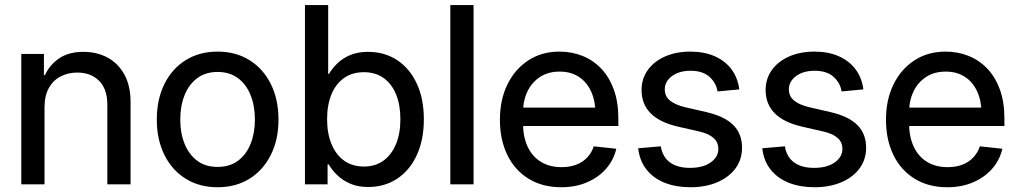

<svg xmlns="http://www.w3.org/2000/svg" viewBox="-20 -748 4134 779"><path d="M160.6 -311.5V0H66.4V-529.3H158.2V-442.9L162.6 -443.4Q180.7 -483.9 219.2 -510.7Q257.8 -537.6 318.8 -537.6Q373 -537.6 416 -514.6Q459 -491.7 484.4 -446Q509.8 -400.4 509.8 -332.5V0H415.5V-323.2Q415.5 -386.2 382.3 -419.9Q349.1 -453.6 293.5 -453.6Q256.3 -453.6 226.1 -438Q195.8 -422.4 178.2 -390.9Q160.6 -359.4 160.6 -311.5Z M862.8 11.7Q789.1 11.7 733.4 -22.9Q677.7 -57.6 647 -119.6Q616.2 -181.6 616.2 -262.7Q616.2 -344.7 647 -407Q677.7 -469.2 733.4 -503.9Q789.1 -538.6 862.8 -538.6Q937 -538.6 992.4 -503.9Q1047.9 -469.2 1078.9 -407Q1109.9 -344.7 1109.9 -262.7Q1109.9 -181.6 1078.9 -119.6Q1047.9 -57.6 992.4 -22.9Q937 11.7 862.8 11.7ZM862.8 -70.8Q912.1 -70.8 945.8 -95.9Q979.5 -121.1 996.8 -164.6Q1014.2 -208 1014.2 -262.7Q1014.2 -318.4 996.8 -361.8Q979.5 -405.3 945.8 -430.7Q912.1 -456.1 862.8 -456.1Q814 -456.1 780.3 -430.9Q746.6 -405.8 729 -362.1Q711.4 -318.4 711.4 -262.7Q711.4 -207.5 729 -164.3Q746.6 -121.1 780 -95.9Q813.5 -70.8 862.8 -70.8Z M1473.6 10.7Q1432.6 10.7 1401.9 -2.4Q1371.1 -15.6 1349.4 -36.4Q1327.6 -57.1 1313.5 -81.1H1309.1V0H1217.3V-727.5H1311.5V-448.2H1314.9Q1328.1 -471.2 1349.4 -491.5Q1370.6 -511.7 1401.1 -524.7Q1431.6 -537.6 1473.1 -537.6Q1540.5 -537.6 1591.6 -503.9Q1642.6 -470.2 1671.1 -408.7Q1699.7 -347.2 1699.7 -264.2Q1699.7 -181.2 1671.4 -119.4Q1643.1 -57.6 1592 -23.4Q1541 10.7 1473.6 10.7ZM1456.5 -72.3Q1502.4 -72.3 1535.4 -95.9Q1568.4 -119.6 1586.4 -162.8Q1604.5 -206.1 1604.5 -264.2Q1604.5 -322.8 1586.7 -365.7Q1568.8 -408.7 1535.9 -431.9Q1502.9 -455.1 1456.5 -455.1Q1409.2 -455.1 1375.7 -431.4Q1342.3 -407.7 1324.7 -365Q1307.1 -322.3 1307.1 -264.2Q1307.1 -207 1325 -163.6Q1342.8 -120.1 1376.2 -96.2Q1409.7 -72.3 1456.5 -72.3Z M1901.4 -727.5V0H1807.1V-727.5Z M2257.3 11.7Q2180.2 11.7 2124 -23.2Q2067.9 -58.1 2038.1 -119.9Q2008.3 -181.6 2008.3 -262.2Q2008.3 -343.3 2038.8 -405.5Q2069.3 -467.8 2123.8 -503.2Q2178.2 -538.6 2250 -538.6Q2299.8 -538.6 2343.3 -521.2Q2386.7 -503.9 2419.4 -469.5Q2452.1 -435.1 2470.5 -384.5Q2488.8 -334 2488.8 -267.1V-236.8H2060.1V-311.5H2438.5L2396 -286.6Q2396 -337.4 2378.7 -376Q2361.3 -414.6 2328.9 -436Q2296.4 -457.5 2250.5 -457.5Q2204.6 -457.5 2171.4 -436Q2138.2 -414.6 2120.1 -377.2Q2102.1 -339.8 2102.1 -292.5V-247.1Q2102.1 -192.9 2120.8 -152.8Q2139.6 -112.8 2174.8 -91.3Q2210 -69.8 2258.3 -69.8Q2291.5 -69.8 2317.9 -79.8Q2344.2 -89.8 2362.3 -108.9Q2380.4 -127.9 2389.2 -154.3L2480.5 -144.5Q2469.7 -98.1 2438.7 -63Q2407.7 -27.8 2361.3 -8.1Q2314.9 11.7 2257.3 11.7Z M2979.5 -385.3 2891.1 -377Q2886.2 -411.1 2858.9 -436Q2831.5 -460.9 2781.7 -460.9Q2735.4 -460.9 2706.3 -439.2Q2677.2 -417.5 2677.2 -385.7Q2677.2 -357.4 2698.2 -340.1Q2719.2 -322.8 2759.8 -313L2844.7 -293.5Q2919.4 -276.4 2955.1 -240.7Q2990.7 -205.1 2990.7 -148.9Q2990.7 -100.6 2963.9 -64.5Q2937 -28.3 2889.6 -8.3Q2842.3 11.7 2781.2 11.7Q2723.1 11.7 2677.7 -6.1Q2632.3 -23.9 2603.8 -59.3Q2575.2 -94.7 2569.3 -146.5L2661.1 -154.3Q2668 -111.3 2698.2 -89.1Q2728.5 -66.9 2779.3 -66.9Q2832.5 -66.9 2863.5 -89.1Q2894.5 -111.3 2894.5 -143.6Q2894.5 -171.4 2874.5 -188.7Q2854.5 -206.1 2817.4 -214.4L2730 -234.4Q2656.2 -251.5 2619.6 -288.6Q2583 -325.7 2583 -382.8Q2583 -428.7 2608.2 -463.9Q2633.3 -499 2678.2 -518.8Q2723.1 -538.6 2781.2 -538.6Q2837.4 -538.6 2879.9 -519.8Q2922.4 -501 2948 -466.6Q2973.6 -432.1 2979.5 -385.3Z M3482.9 -385.3 3394.5 -377Q3389.6 -411.1 3362.3 -436Q3335 -460.9 3285.2 -460.9Q3238.8 -460.9 3209.7 -439.2Q3180.7 -417.5 3180.7 -385.7Q3180.7 -357.4 3201.7 -340.1Q3222.7 -322.8 3263.2 -313L3348.1 -293.5Q3422.9 -276.4 3458.5 -240.7Q3494.1 -205.1 3494.1 -148.9Q3494.1 -100.6 3467.3 -64.5Q3440.4 -28.3 3393.1 -8.3Q3345.7 11.7 3284.7 11.7Q3226.6 11.7 3181.2 -6.1Q3135.7 -23.9 3107.2 -59.3Q3078.6 -94.7 3072.8 -146.5L3164.6 -154.3Q3171.4 -111.3 3201.7 -89.1Q3231.9 -66.9 3282.7 -66.9Q3335.9 -66.9 3366.9 -89.1Q3397.9 -111.3 3397.9 -143.6Q3397.9 -171.4 3377.9 -188.7Q3357.9 -206.1 3320.8 -214.4L3233.4 -234.4Q3159.7 -251.5 3123 -288.6Q3086.4 -325.7 3086.4 -382.8Q3086.4 -428.7 3111.6 -463.9Q3136.7 -499 3181.6 -518.8Q3226.6 -538.6 3284.7 -538.6Q3340.8 -538.6 3383.3 -519.8Q3425.8 -501 3451.4 -466.6Q3477.1 -432.1 3482.9 -385.3Z M3823.7 11.7Q3746.6 11.7 3690.4 -23.2Q3634.3 -58.1 3604.5 -119.9Q3574.7 -181.6 3574.7 -262.2Q3574.7 -343.3 3605.2 -405.5Q3635.7 -467.8 3690.2 -503.2Q3744.6 -538.6 3816.4 -538.6Q3866.2 -538.6 3909.7 -521.2Q3953.1 -503.9 3985.8 -469.5Q4018.6 -435.1 4036.9 -384.5Q4055.2 -334 4055.2 -267.1V-236.8H3626.5V-311.5H4004.9L3962.4 -286.6Q3962.4 -337.4 3945.1 -376Q3927.7 -414.6 3895.3 -436Q3862.8 -457.5 3816.9 -457.5Q3771 -457.5 3737.8 -436Q3704.6 -414.6 3686.5 -377.2Q3668.5 -339.8 3668.5 -292.5V-247.1Q3668.5 -192.9 3687.3 -152.8Q3706.1 -112.8 3741.2 -91.3Q3776.4 -69.8 3824.7 -69.8Q3857.9 -69.8 3884.3 -79.8Q3910.6 -89.8 3928.7 -108.9Q3946.8 -127.9 3955.6 -154.3L4046.9 -144.5Q4036.1 -98.1 4005.1 -63Q3974.1 -27.8 3927.7 -8.1Q3881.3 11.7 3823.7 11.7Z"/></svg>

Font: Inter Cardless Tabular
Style: Regular
Weight: 400
Designer: Rasmus Andersson
Foundry: rsms
Version: Version 4.000;git-4fc901f